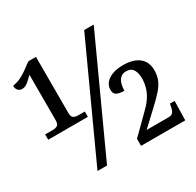

<svg xmlns="http://www.w3.org/2000/svg" viewBox="-155 -892 1085 1065"><g transform="rotate(-30 387.5 -359.5)"><path d="M28 -287V-321H79Q95 -321 106.5 -328Q118 -335 118 -360V-651Q101 -634 89 -623.5Q77 -613 67 -608Q57 -603 43 -603Q28 -603 18.5 -614Q9 -625 9 -643Q24 -646 39.5 -650.5Q55 -655 77.5 -668Q100 -681 135 -708L151 -719H199V-360Q199 -335 210.5 -328Q222 -321 238 -321H282V-287ZM178 0 505 -714H566L239 0ZM457 0V-45L573 -160Q601 -187 617.5 -213.5Q634 -240 641.5 -267Q649 -294 649 -322Q649 -357 635.5 -378.5Q622 -400 592 -400Q570 -400 556.5 -388.5Q543 -377 536.5 -357Q530 -337 530 -311Q498 -311 481.5 -320Q465 -329 465 -353Q465 -377 479.5 -396Q494 -415 523 -426.5Q552 -438 594 -438Q638 -438 668.5 -425Q699 -412 715 -387.5Q731 -363 731 -327Q731 -295 720.5 -268Q710 -241 686 -213.5Q662 -186 622 -149L528 -61H669Q683 -61 691 -66.5Q699 -72 703 -82Q707 -92 709 -103L713 -123H743L740 0Z"/></g></svg>

Font: Noto Serif SemiCondensed
Style: Regular
Weight: 400
Width: 4
Designer: Monotype Design Team
Foundry: Monotype Imaging Inc.
Version: Version 2.013